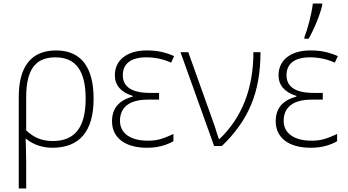

<svg xmlns="http://www.w3.org/2000/svg" viewBox="-20 -825 1965 1085"><path d="M86 240H128V95C128 50 126 6 125 -42H126C167 -7 222 10 276 10C430 10 509 -84 509 -267C509 -448 436 -540 297 -540C158 -540 86 -451 86 -277ZM278 -28C216 -28 171 -48 128 -88V-275C128 -429 178 -501 293 -501C412 -501 464 -420 464 -267C464 -106 404 -28 278 -28Z M811 10C869 10 918 -3 960 -27V-68C892 -36 861 -30 815 -30C716 -30 658 -73 658 -142C658 -217 709 -262 816 -262H879V-300H828C725 -300 674 -334 674 -400C674 -463 717 -501 807 -501C856 -501 903 -491 947 -471L964 -508C911 -531 867 -540 808 -540C698 -540 629 -485 629 -400C629 -343 663 -304 730 -283V-279C653 -259 613 -213 613 -140C613 -46 687 10 811 10Z M1190 0H1234C1385 -146 1452 -303 1452 -530H1412C1412 -326 1348 -161 1220 -39H1217C1210 -59 1202 -83 1193 -113L1044 -530H1000Z M1700 -606H1724C1757 -663 1791 -748 1801 -797V-805H1748C1740 -741 1719 -663 1700 -614ZM1736 10C1794 10 1843 -3 1885 -27V-68C1817 -36 1786 -30 1740 -30C1641 -30 1583 -73 1583 -142C1583 -217 1634 -262 1741 -262H1804V-300H1753C1650 -300 1599 -334 1599 -400C1599 -463 1642 -501 1732 -501C1781 -501 1828 -491 1872 -471L1889 -508C1836 -531 1792 -540 1733 -540C1623 -540 1554 -485 1554 -400C1554 -343 1588 -304 1655 -283V-279C1578 -259 1538 -213 1538 -140C1538 -46 1612 10 1736 10Z"/></svg>

Font: Kathrein 35 Thin
Style: Regular
Weight: 250
Designer: Lazydogs Typefoundry, based on Open Sans by Ascender Corporation
Foundry: Lazydogs Typefoundry
Version: Version 1.003;PS 001.003;hotconv 1.0.88;makeotf.lib2.5.64775